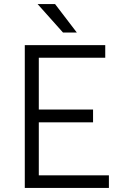

<svg xmlns="http://www.w3.org/2000/svg" viewBox="-20 -925 612 945"><path d="M498 -703V-641H171V-386H438V-323H171V-62H516V0H102V-703ZM358 -765H290L165 -905H251Z"/></svg>

Font: Museo Sans Light
Style: Regular
Weight: 300
Designer: Jos Buivenga
Foundry: Jos Buivenga & Rosetta Type Foundry (extension, remastering)
Version: Version 3.600;PS 1.000;hotconv 1.0.88;makeotf.lib2.5.647800;